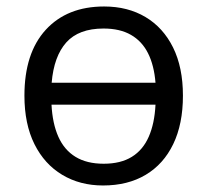

<svg xmlns="http://www.w3.org/2000/svg" viewBox="-20 -565 642 595"><path d="M546.9 -268.6Q546.9 -180.7 516.8 -118.4Q486.8 -56.2 431.4 -23.2Q376 9.8 299.3 9.8Q228 9.8 172.9 -23.2Q117.7 -56.2 86.7 -118.4Q55.7 -180.7 55.7 -268.6Q55.7 -400.4 121.8 -472.7Q188 -544.9 302.7 -544.9Q376 -544.9 430.9 -512.2Q485.8 -479.5 516.4 -417.7Q546.9 -356 546.9 -268.6ZM301.3 -57.6Q354 -57.6 388.4 -78.9Q422.9 -100.1 440.9 -141.1Q459 -182.1 461.9 -240.7H139.6Q142.6 -182.1 160.9 -141.1Q179.2 -100.1 214.1 -78.9Q249 -57.6 301.3 -57.6ZM300.8 -476.6Q224.1 -476.6 185.5 -433.6Q147 -390.6 140.1 -308.6H461.9Q457.5 -362.8 438.7 -400.1Q419.9 -437.5 385.7 -457Q351.6 -476.6 300.8 -476.6Z"/></svg>

Font: Wonky
Style: Regular
Weight: 400
Designer: Monotype Design Team
Foundry: Monotype Imaging Inc.
Version: Version 3.000